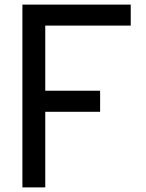

<svg xmlns="http://www.w3.org/2000/svg" viewBox="-20 -820 640 840"><path d="M78 0V-800H552V-708H105L178 -781V-350L105 -423H418V-331H105L178 -404V0Z"/></svg>

Font: Victor Mono
Style: Bold
Weight: 700
Monospace: yes
Designer: Rune Bjørnerås
Version: Version 1.561;gftools[0.9.30]